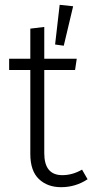

<svg xmlns="http://www.w3.org/2000/svg" viewBox="-20 -767 384 798"><path d="M234 11Q177 11 141.5 -23Q106 -57 106 -127V-476H18V-523H106V-648L164 -655V-523H299L292 -476H164V-130Q164 -39 239 -39Q281 -39 321 -62L344 -22Q294 11 234 11ZM209 -582 228 -747 284 -741 245 -577Z"/></svg>

Font: Trujillo Light
Style: Regular
Weight: 300
Designer: Fira Sans original fonts by bBox Type GmbH, Carrois Corporate GbR, & Edenspiekermann AG / Changes by Cristiano Sobral
Foundry: Fira Sans original fonts by bBox Type GmbH, Carrois Corporate GbR, & Edenspiekermann AG / Changes by Cristiano Sobral
Version: Version 4.301;July 28, 2020;FontCreator 13.0.0.2655 64-bit